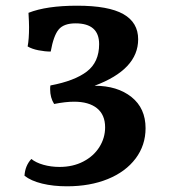

<svg xmlns="http://www.w3.org/2000/svg" viewBox="-20 -527 592 674"><path d="M491 -77Q491 -17 456 29.5Q421 76 358.5 101.5Q296 127 215 127Q167 127 128 117.5Q89 108 66 90Q68 55 90 31Q106 44 132.5 51.5Q159 59 189 59Q236 59 272.5 40Q309 21 329 -11Q349 -43 349 -80Q349 -124 320.5 -147Q292 -170 240 -170Q210 -170 170 -162Q156 -184 156 -214Q156 -223 157 -227Q242 -243 285 -276Q328 -309 328 -372Q328 -445 245 -445Q204 -445 186 -423.5Q168 -402 158 -346Q138 -346 115 -350.5Q92 -355 77 -364Q82 -389 82 -432Q82 -448 80 -482Q143 -507 251 -507Q361 -507 413 -477.5Q465 -448 465 -389Q465 -283 312 -226Q392 -226 441.5 -186.5Q491 -147 491 -77Z"/></svg>

Font: Vollkorn SC
Style: Bold
Weight: 700
Designer: Friedrich Althausen
Foundry: Friedrich Althausen
Version: Version 4.015